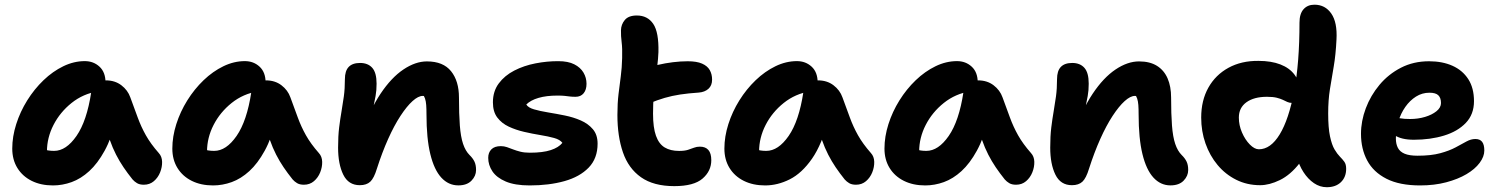

<svg xmlns="http://www.w3.org/2000/svg" viewBox="-20 -780 6379 818"><path d="M205.8 10Q154 10 114.9 -9.5Q75.8 -29 54 -64.4Q32.2 -99.8 32.2 -147Q32.2 -198 49.1 -251.1Q66 -304.2 96 -352.3Q126 -400.4 165.4 -438.2Q204.8 -476 249.8 -497.8Q294.8 -519.6 341.2 -519.6Q378.4 -519.6 404 -495.9Q429.6 -472.2 429.6 -428Q429.6 -412.2 420.6 -403Q411.6 -393.8 398 -391Q334 -380.6 284.9 -341.3Q235.8 -302 207.9 -247.6Q180 -193.2 180 -134.2Q180 -116.6 182.7 -102.1Q185.4 -87.6 193.4 -65.6L125 -168.2Q149.4 -149.8 167.6 -143.5Q185.8 -137.2 210.6 -137.2Q261.8 -137.2 305.9 -200.8Q350 -264.4 368.6 -387Q372.4 -411.2 390.3 -424.4Q408.2 -437.6 431.2 -437.6Q469.6 -437.6 497 -416.8Q524.4 -396 535.2 -365.2Q552.4 -318.6 566.7 -279.4Q581 -240.2 601.4 -203.8Q621.8 -167.4 656.6 -127.8Q670 -113.2 670.6 -90.8Q671.2 -68.4 662.2 -45.8Q653.2 -23.2 635.5 -8.1Q617.8 7 592.8 7Q575 7 563.8 0.3Q552.6 -6.4 544.6 -15.6Q523.2 -42.4 506.2 -67.5Q489.2 -92.6 474.5 -121.1Q459.8 -149.6 447.2 -185.4Q434.6 -221.2 422.2 -267.6L475.4 -272.2Q455.6 -192.2 425.8 -137.9Q396 -83.6 360.3 -51Q324.6 -18.4 285.3 -4.2Q246 10 205.8 10Z M887.8 10Q836 10 796.9 -9.5Q757.8 -29 736 -64.4Q714.2 -99.8 714.2 -147Q714.2 -198 731.1 -251.1Q748 -304.2 778 -352.3Q808 -400.4 847.4 -438.2Q886.8 -476 931.8 -497.8Q976.8 -519.6 1023.2 -519.6Q1060.4 -519.6 1086 -495.9Q1111.6 -472.2 1111.6 -428Q1111.6 -412.2 1102.6 -403Q1093.6 -393.8 1080 -391Q1016 -380.6 966.9 -341.3Q917.8 -302 889.9 -247.6Q862 -193.2 862 -134.2Q862 -116.6 864.7 -102.1Q867.4 -87.6 875.4 -65.6L807 -168.2Q831.4 -149.8 849.6 -143.5Q867.8 -137.2 892.6 -137.2Q943.8 -137.2 987.9 -200.8Q1032 -264.4 1050.6 -387Q1054.4 -411.2 1072.3 -424.4Q1090.2 -437.6 1113.2 -437.6Q1151.6 -437.6 1179 -416.8Q1206.4 -396 1217.2 -365.2Q1234.4 -318.6 1248.7 -279.4Q1263 -240.2 1283.4 -203.8Q1303.8 -167.4 1338.6 -127.8Q1352 -113.2 1352.6 -90.8Q1353.2 -68.4 1344.2 -45.8Q1335.2 -23.2 1317.5 -8.1Q1299.8 7 1274.8 7Q1257 7 1245.8 0.3Q1234.6 -6.4 1226.6 -15.6Q1205.2 -42.4 1188.2 -67.5Q1171.2 -92.6 1156.5 -121.1Q1141.8 -149.6 1129.2 -185.4Q1116.6 -221.2 1104.2 -267.6L1157.4 -272.2Q1137.6 -192.2 1107.8 -137.9Q1078 -83.6 1042.3 -51Q1006.6 -18.4 967.3 -4.2Q928 10 887.8 10Z M1932.6 9.8Q1890.6 9.8 1860.1 -23.4Q1829.6 -56.6 1813.3 -123.5Q1797 -190.4 1797 -292.2Q1797 -316.2 1795.8 -332.5Q1794.6 -348.8 1790.8 -360.1Q1787 -371.4 1779.8 -379.6Q1772.6 -387.8 1761.2 -395Q1786.6 -394.6 1804 -390.5Q1821.4 -386.4 1830 -373.5Q1838.6 -360.6 1836.4 -332.8Q1818.8 -355.2 1807 -363.3Q1795.2 -371.4 1781.2 -371.4Q1762 -371.4 1737.5 -349.3Q1713 -327.2 1686.1 -286.1Q1659.2 -245 1633.6 -187.9Q1608 -130.8 1585.8 -61.6Q1573.4 -20.6 1557.4 -5.8Q1541.4 9 1512.8 9Q1464.4 9 1442.4 -36Q1420.4 -81 1420.4 -151Q1420.4 -200.4 1424.9 -236.9Q1429.4 -273.4 1434.9 -304.9Q1440.4 -336.4 1444.9 -369.2Q1449.4 -402 1449.4 -442.6Q1449.4 -478 1465.6 -494.9Q1481.8 -511.8 1514 -511.8Q1547.4 -511.8 1565.9 -491.1Q1584.4 -470.4 1584.4 -423.4Q1584.4 -394.2 1580.1 -371.1Q1575.8 -348 1570.5 -322.1Q1565.2 -296.2 1561.2 -258.9Q1557.2 -221.6 1558 -165L1521.2 -208.2Q1555.2 -311.8 1601.2 -380.6Q1647.2 -449.4 1698.6 -483.9Q1750 -518.4 1798.8 -518.4Q1868.2 -518.4 1901.8 -476.5Q1935.4 -434.6 1935.4 -364.4Q1935.4 -294 1939.1 -245.5Q1942.8 -197 1952.9 -167Q1963 -137 1980.4 -119.6Q1994.2 -106.2 2001.2 -91.9Q2008.2 -77.6 2008.2 -55.6Q2008.2 -30.4 1988.7 -10.3Q1969.2 9.8 1932.6 9.8Z M2236.6 10Q2173.8 10 2134.8 -6.6Q2095.8 -23.2 2077.9 -50Q2060 -76.8 2060 -107.6Q2060 -130 2073.5 -143.7Q2087 -157.4 2113.8 -157.4Q2127.4 -157.4 2139.9 -153.1Q2152.4 -148.8 2166.2 -143.4Q2180 -138 2197.2 -133.7Q2214.4 -129.4 2237.4 -129.4Q2292.6 -129.4 2326.4 -140.5Q2360.2 -151.6 2376 -171.4Q2366 -185.2 2340.6 -192.2Q2315.2 -199.2 2281.9 -204.6Q2248.6 -210 2213.1 -218.2Q2177.6 -226.4 2147.5 -240.5Q2117.4 -254.6 2098.7 -279.3Q2080 -304 2080 -344Q2080 -391 2105 -424.6Q2130 -458.2 2171 -479.3Q2212 -500.4 2261.3 -510Q2310.6 -519.6 2358.6 -519.4Q2400.4 -519.4 2426.7 -506Q2453 -492.6 2465.9 -470.7Q2478.8 -448.8 2478.8 -423Q2478.8 -397.6 2466.5 -382.6Q2454.2 -367.6 2432 -367.6Q2417.8 -367.6 2407.6 -368.9Q2397.4 -370.2 2386 -371.5Q2374.6 -372.8 2355 -372.8Q2307.8 -372.8 2274.1 -362.9Q2240.4 -353 2222.2 -334.8Q2230.2 -321.4 2255.2 -314.1Q2280.2 -306.8 2314.8 -301.1Q2349.4 -295.4 2386.2 -288Q2423 -280.6 2454.5 -266.8Q2486 -253 2506 -229.4Q2526 -205.8 2526 -168Q2526 -105.2 2488 -65.9Q2450 -26.6 2384.6 -8.3Q2319.2 10 2236.6 10Z M2852.8 13Q2764.6 13 2711 -24.8Q2657.4 -62.6 2633.9 -131.1Q2610.4 -199.6 2610.4 -290Q2610.4 -340.2 2615.2 -379.5Q2620 -418.8 2624.8 -455.1Q2629.6 -491.4 2630.6 -532.8Q2631.8 -574.6 2628.4 -600.7Q2625 -626.8 2625.6 -651Q2626 -675.6 2641.9 -694.8Q2657.8 -714 2693.2 -714Q2738.8 -714 2763 -678.4Q2787.2 -642.8 2785.2 -557.8Q2784 -529 2780.4 -500.2Q2776.8 -471.4 2772.6 -440.5Q2768.4 -409.6 2765.3 -374.1Q2762.2 -338.6 2762.2 -295.6Q2762.2 -236.6 2774.7 -201.6Q2787.2 -166.6 2811.8 -151.8Q2836.4 -137 2873 -137Q2896.4 -137 2910.9 -141.6Q2925.4 -146.2 2936.7 -150.7Q2948 -155.2 2961.8 -155.2Q2985.6 -155.2 2998 -141Q3010.4 -126.8 3010.4 -97.4Q3010.4 -51.4 2973.2 -19.2Q2936 13 2852.8 13ZM2744.6 -339Q2703.4 -321.8 2680.7 -340.4Q2658 -359 2658 -393.8Q2658 -423 2668.9 -446.5Q2679.8 -470 2724.4 -486.4Q2751.6 -496.2 2783 -503.6Q2814.4 -511 2847.2 -515Q2880 -519 2909.8 -519Q2948.4 -519 2971.1 -509Q2993.8 -499 3003.8 -481.5Q3013.8 -464 3013.8 -440.8Q3013.8 -415.6 2998.2 -401.6Q2982.6 -387.6 2957.2 -385.6Q2912.2 -382.6 2877.5 -377.3Q2842.8 -372 2811.9 -363Q2781 -354 2744.6 -339Z M3239.8 10Q3188 10 3148.9 -9.5Q3109.8 -29 3088 -64.4Q3066.2 -99.8 3066.2 -147Q3066.2 -198 3083.1 -251.1Q3100 -304.2 3130 -352.3Q3160 -400.4 3199.4 -438.2Q3238.8 -476 3283.8 -497.8Q3328.8 -519.6 3375.2 -519.6Q3412.4 -519.6 3438 -495.9Q3463.6 -472.2 3463.6 -428Q3463.6 -412.2 3454.6 -403Q3445.6 -393.8 3432 -391Q3368 -380.6 3318.9 -341.3Q3269.8 -302 3241.9 -247.6Q3214 -193.2 3214 -134.2Q3214 -116.6 3216.7 -102.1Q3219.4 -87.6 3227.4 -65.6L3159 -168.2Q3183.4 -149.8 3201.6 -143.5Q3219.8 -137.2 3244.6 -137.2Q3295.8 -137.2 3339.9 -200.8Q3384 -264.4 3402.6 -387Q3406.4 -411.2 3424.3 -424.4Q3442.2 -437.6 3465.2 -437.6Q3503.6 -437.6 3531 -416.8Q3558.4 -396 3569.2 -365.2Q3586.4 -318.6 3600.7 -279.4Q3615 -240.2 3635.4 -203.8Q3655.8 -167.4 3690.6 -127.8Q3704 -113.2 3704.6 -90.8Q3705.2 -68.4 3696.2 -45.8Q3687.2 -23.2 3669.5 -8.1Q3651.8 7 3626.8 7Q3609 7 3597.8 0.3Q3586.6 -6.4 3578.6 -15.6Q3557.2 -42.4 3540.2 -67.5Q3523.2 -92.6 3508.5 -121.1Q3493.8 -149.6 3481.2 -185.4Q3468.6 -221.2 3456.2 -267.6L3509.4 -272.2Q3482.6 -165.8 3439.5 -103.9Q3396.4 -42 3344.7 -16Q3293 10 3239.8 10Z M3921.8 10Q3870 10 3830.9 -9.5Q3791.8 -29 3770 -64.4Q3748.2 -99.8 3748.2 -147Q3748.2 -198 3765.1 -251.1Q3782 -304.2 3812 -352.3Q3842 -400.4 3881.4 -438.2Q3920.8 -476 3965.8 -497.8Q4010.8 -519.6 4057.2 -519.6Q4094.4 -519.6 4120 -495.9Q4145.6 -472.2 4145.6 -428Q4145.6 -412.2 4136.6 -403Q4127.6 -393.8 4114 -391Q4050 -380.6 4000.9 -341.3Q3951.8 -302 3923.9 -247.6Q3896 -193.2 3896 -134.2Q3896 -116.6 3898.7 -102.1Q3901.4 -87.6 3909.4 -65.6L3841 -168.2Q3865.4 -149.8 3883.6 -143.5Q3901.8 -137.2 3926.6 -137.2Q3977.8 -137.2 4021.9 -200.8Q4066 -264.4 4084.6 -387Q4088.4 -411.2 4106.3 -424.4Q4124.2 -437.6 4147.2 -437.6Q4185.6 -437.6 4213 -416.8Q4240.4 -396 4251.2 -365.2Q4268.4 -318.6 4282.7 -279.4Q4297 -240.2 4317.4 -203.8Q4337.8 -167.4 4372.6 -127.8Q4386 -113.2 4386.6 -90.8Q4387.2 -68.4 4378.2 -45.8Q4369.2 -23.2 4351.5 -8.1Q4333.8 7 4308.8 7Q4291 7 4279.8 0.3Q4268.6 -6.4 4260.6 -15.6Q4239.2 -42.4 4222.2 -67.5Q4205.2 -92.6 4190.5 -121.1Q4175.8 -149.6 4163.2 -185.4Q4150.6 -221.2 4138.2 -267.6L4191.4 -272.2Q4171.6 -192.2 4141.8 -137.9Q4112 -83.6 4076.3 -51Q4040.6 -18.4 4001.3 -4.2Q3962 10 3921.8 10Z M4966.6 9.8Q4924.6 9.8 4894.1 -23.4Q4863.6 -56.6 4847.3 -123.5Q4831 -190.4 4831 -292.2Q4831 -316.2 4829.8 -332.5Q4828.6 -348.8 4824.8 -360.1Q4821 -371.4 4813.8 -379.6Q4806.6 -387.8 4795.2 -395Q4820.6 -394.6 4838 -390.5Q4855.4 -386.4 4864 -373.5Q4872.6 -360.6 4870.4 -332.8Q4852.8 -355.2 4841 -363.3Q4829.2 -371.4 4815.2 -371.4Q4796 -371.4 4771.5 -349.3Q4747 -327.2 4720.1 -286.1Q4693.2 -245 4667.6 -187.9Q4642 -130.8 4619.8 -61.6Q4607.4 -20.6 4591.4 -5.8Q4575.4 9 4546.8 9Q4498.4 9 4476.4 -36Q4454.4 -81 4454.4 -151Q4454.4 -200.4 4458.9 -236.9Q4463.4 -273.4 4468.9 -304.9Q4474.4 -336.4 4478.9 -369.2Q4483.4 -402 4483.4 -442.6Q4483.4 -478 4499.6 -494.9Q4515.8 -511.8 4548 -511.8Q4581.4 -511.8 4599.9 -491.1Q4618.4 -470.4 4618.4 -423.4Q4618.4 -394.2 4614.1 -371.1Q4609.8 -348 4604.5 -322.1Q4599.2 -296.2 4595.2 -258.9Q4591.2 -221.6 4592 -165L4555.2 -208.2Q4589.2 -311.8 4635.2 -380.6Q4681.2 -449.4 4732.6 -483.9Q4784 -518.4 4832.8 -518.4Q4879 -518.4 4909.2 -499.5Q4939.4 -480.6 4954.4 -446.1Q4969.4 -411.6 4969.4 -364.4Q4969.4 -294 4973.1 -245.5Q4976.8 -197 4986.9 -167Q4997 -137 5014.4 -119.6Q5028.2 -106.2 5035.2 -91.9Q5042.2 -77.6 5042.2 -55.6Q5042.2 -30.4 5022.7 -10.3Q5003.2 9.8 4966.6 9.8Z M5348.6 9Q5293.2 9 5247 -14Q5200.8 -37 5167.4 -77Q5134 -117 5115.8 -169Q5097.6 -221 5097.6 -279Q5097.6 -352 5128.1 -406.5Q5158.6 -461 5213.8 -491.2Q5269 -521.4 5341.6 -520.6Q5396 -520.6 5435 -505.5Q5474 -490.4 5495.4 -461.6Q5516.8 -432.8 5516.8 -390.4Q5516.8 -368.6 5507.2 -355.1Q5497.6 -341.6 5484 -341.6Q5473.2 -341.6 5464.6 -345.6Q5456 -349.6 5445.6 -354.6Q5435.2 -359.6 5419.4 -363.6Q5403.6 -367.6 5377.8 -367.6Q5322.6 -367.6 5290.3 -344.3Q5258 -321 5258 -279Q5258 -246.4 5271.4 -215.5Q5284.8 -184.6 5304.8 -164.3Q5324.8 -144 5343.4 -144Q5393.4 -144 5432.1 -207.5Q5470.8 -271 5493.6 -391.7Q5516.4 -512.4 5516.4 -683.8Q5516.4 -721.2 5533.6 -740.6Q5550.8 -760 5580 -760Q5625.8 -760 5651.9 -722.2Q5678 -684.4 5674 -611.8Q5670.8 -546 5662.2 -496.4Q5653.6 -446.8 5646.1 -400.2Q5638.6 -353.6 5638.6 -296.8Q5638.6 -235.8 5646.3 -199.4Q5654 -163 5665.7 -143.4Q5677.4 -123.8 5688.6 -112.6Q5699.8 -101.4 5707.5 -90.7Q5715.2 -80 5715.2 -61Q5715.2 -25.4 5692.9 -3.9Q5670.6 17.6 5632.6 17.6Q5603.4 17.6 5578 0.3Q5552.6 -17 5533.4 -46.6Q5514.2 -76.2 5504.2 -114.4Q5494.2 -152.6 5494.8 -194.2L5579 -219.2Q5556 -135 5516.9 -84.9Q5477.8 -34.8 5432.9 -12.9Q5388 9 5348.6 9Z M6030.4 10Q5942.6 10 5886.8 -18.5Q5831 -47 5804.7 -96.5Q5778.4 -146 5778.4 -210Q5778.4 -264 5798.8 -318.5Q5819.2 -373 5857.2 -418.5Q5895.2 -464 5948.7 -491.5Q6002.2 -519 6068.4 -519Q6125.2 -519 6168.1 -499.8Q6211 -480.6 6235.4 -442.9Q6259.8 -405.2 6259.8 -349Q6259.8 -292.8 6225 -256.4Q6190.2 -220 6132 -202.3Q6073.8 -184.6 6003.8 -184.6Q5949.8 -184.6 5920.9 -204.4Q5892 -224.2 5892 -250.2Q5892 -264.4 5898.7 -271.5Q5905.4 -278.6 5921 -278.6Q5932 -278.6 5947 -275.8Q5962 -273 5987.8 -273Q6021.2 -273 6050.9 -281.8Q6080.6 -290.6 6099.9 -306.1Q6119.2 -321.6 6119.2 -341Q6119.2 -363 6107.9 -374Q6096.6 -385 6070.2 -385Q6038.8 -385 6012.7 -368.5Q5986.6 -352 5967.2 -324.4Q5947.8 -296.8 5937.4 -261.8Q5927 -226.8 5927 -189.8Q5927 -166.6 5935.6 -150Q5944.2 -133.4 5964.5 -125Q5984.8 -116.6 6019.4 -116.6Q6077.2 -116.6 6116.3 -127.3Q6155.4 -138 6181.7 -152.2Q6208 -166.4 6227.5 -177.1Q6247 -187.8 6265.6 -187.8Q6285.4 -187.8 6294.6 -175.6Q6303.8 -163.4 6303.8 -138.8Q6303.8 -112.8 6283.9 -86.1Q6264 -59.4 6227.8 -38Q6191.6 -16.6 6141.4 -3.3Q6091.2 10 6030.4 10Z"/></svg>

Font: Shantell Sans Light
Style: Regular
Weight: 300
Designer: Stephen Nixon, Anya Danilova, Shantell Martin
Foundry: Arrow Type
Version: Version 1.011;[c5ecc13dd]